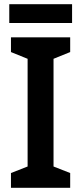

<svg xmlns="http://www.w3.org/2000/svg" viewBox="-20 -891 385 911"><path d="M313 0H32V-70L111 -101V-612L32 -644V-714H313V-644L234 -612V-101L313 -70ZM322 -871V-782H24V-871Z"/></svg>

Font: Noto Sans Telugu SemiCondensed SemiBold
Style: Regular
Weight: 600
Width: 4
Designer: Jelle Bosma - Monotype Design Team
Foundry: Monotype Imaging Inc.
Version: Version 2.005; ttfautohint (v1.8.4.7-5d5b)